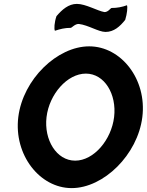

<svg xmlns="http://www.w3.org/2000/svg" viewBox="-20 -953 754 986"><path d="M553 -912C548 -912 535 -890 516 -891C481 -897 420 -933 375 -933C332 -933 299 -904 270 -870C259 -838 257 -804 262 -795C289 -804 313 -810 343 -810C349 -810 365 -831 385 -830C434 -824 486 -789 522 -789C565 -789 596 -817 623 -851C633 -883 636 -917 632 -926C607 -917 582 -912 553 -912ZM219 -352C233 -469 325 -575 421 -575C517 -575 580 -469 566 -352C552 -235 462 -128 366 -128C270 -128 205 -235 219 -352ZM74 -352C50 -158 184 13 348 13C512 13 687 -158 711 -352C735 -546 602 -715 438 -715C274 -715 98 -546 74 -352Z"/></svg>

Font: Bluebird
Style: NrwObl
Weight: 400
Designer: Jasper
Foundry: Cannot Into Space Fonts
Version: Version 0.98